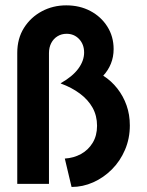

<svg xmlns="http://www.w3.org/2000/svg" viewBox="-20 -701 561 732"><path d="M252.8 11.8 227.1 -96.5Q261.1 -98.6 288.9 -113.9Q316.7 -129.2 333.3 -156.6Q350 -184 350 -221.5Q350 -259.7 333 -290.3Q316 -320.8 284.7 -344.1Q253.5 -367.4 211.8 -382.6V-384Q256.2 -409 278.5 -439.2Q300.7 -469.4 300.7 -500.7Q300.7 -531.9 281.6 -552.1Q262.5 -572.2 234 -572.2Q214.6 -572.2 199.3 -562.8Q184 -553.5 175.3 -536.8Q166.7 -520.1 166.7 -498.6V0H45.8V-499.3Q45.8 -554.2 71.5 -594.8Q97.2 -635.4 139.6 -658Q181.9 -680.6 232.6 -680.6Q284 -680.6 324.7 -659Q365.3 -637.5 389.2 -599.7Q413.2 -561.8 413.2 -513.9Q413.2 -484 402.8 -458.3Q392.4 -432.6 373.6 -412.5Q404.9 -392.4 427.4 -363.5Q450 -334.7 462.5 -299.3Q475 -263.9 475 -222.9Q475 -172.9 456.6 -129.9Q438.2 -86.8 406.6 -55.2Q375 -23.6 335.4 -5.9Q295.8 11.8 252.8 11.8Z"/></svg>

Font: Afacad Flux
Style: Regular
Weight: 400
Designer: Kristian Moeller
Foundry: Dicotype
Version: Version 1.100